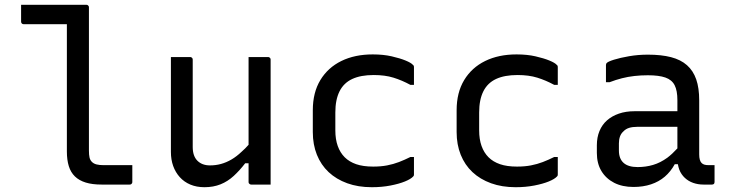

<svg xmlns="http://www.w3.org/2000/svg" viewBox="-20 -770 3040 801"><path d="M68 -750H340Q344 -750 346 -748.5Q348 -747 349.5 -745Q351 -743 351 -739V-142Q351 -124 353.5 -113Q356 -102 363.5 -94.5Q371 -87 383 -84Q395 -81 412 -81H532V-11Q532 -7 530.5 -5Q529 -3 527 -1.5Q525 0 521 0H404Q365 0 337.5 -8.5Q310 -17 292.5 -34Q275 -51 267 -77Q259 -103 259 -138V-669H79Q74 -669 71 -672Q68 -675 68 -680Z M773 -532Q777 -532 779 -530.5Q781 -529 782.5 -527Q784 -525 784 -521V-157Q784 -119 803.5 -99.5Q823 -80 856 -80Q880 -80 902 -86Q924 -92 945.5 -104.5Q967 -117 988 -137Q1003 -150 1017 -166V-532H1098Q1102 -532 1104 -530.5Q1106 -529 1107.5 -527Q1109 -525 1109 -521V0H1028Q1025 0 1022.5 -1.5Q1020 -3 1018.5 -5Q1017 -7 1017 -11V-89H1003Q980 -59 955 -36Q930 -13 900 -1Q870 11 833 11Q800 11 774 0Q748 -11 730 -31Q712 -51 702.5 -77.5Q693 -104 693 -136V-532Z M1535 -543Q1579 -543 1614 -535Q1649 -527 1672 -517.5Q1695 -508 1702 -500Q1706 -497 1706.5 -494.5Q1707 -492 1707 -489V-416H1692Q1657 -435 1621.5 -446Q1586 -457 1539 -457Q1485 -457 1449.5 -440.5Q1414 -424 1396.5 -389Q1379 -354 1379 -301V-226Q1379 -189 1389 -161Q1399 -133 1418 -114Q1437 -95 1466 -85Q1495 -75 1537 -75Q1569 -75 1595 -80Q1621 -85 1644.5 -94Q1668 -103 1692 -115H1707V-42Q1707 -40 1706.5 -38Q1706 -36 1704 -34Q1694 -23 1669.5 -13Q1645 -3 1609 4Q1573 11 1531 11Q1474 11 1428.5 -5.5Q1383 -22 1351 -52Q1319 -82 1302 -124.5Q1285 -167 1285 -219V-310Q1285 -384 1316.5 -436Q1348 -488 1404 -515.5Q1460 -543 1535 -543Z M2135 -543Q2179 -543 2214 -535Q2249 -527 2272 -517.5Q2295 -508 2302 -500Q2306 -497 2306.5 -494.5Q2307 -492 2307 -489V-416H2292Q2257 -435 2221.5 -446Q2186 -457 2139 -457Q2085 -457 2049.5 -440.5Q2014 -424 1996.5 -389Q1979 -354 1979 -301V-226Q1979 -189 1989 -161Q1999 -133 2018 -114Q2037 -95 2066 -85Q2095 -75 2137 -75Q2169 -75 2195 -80Q2221 -85 2244.5 -94Q2268 -103 2292 -115H2307V-42Q2307 -40 2306.5 -38Q2306 -36 2304 -34Q2294 -23 2269.5 -13Q2245 -3 2209 4Q2173 11 2131 11Q2074 11 2028.5 -5.5Q1983 -22 1951 -52Q1919 -82 1902 -124.5Q1885 -167 1885 -219V-310Q1885 -384 1916.5 -436Q1948 -488 2004 -515.5Q2060 -543 2135 -543Z M2897 -351V-126Q2897 -113 2899.5 -104Q2902 -95 2907 -90Q2912 -85 2919 -83Q2926 -81 2936 -81H2961V-11Q2961 -5 2958 -2.5Q2955 0 2950 0H2915Q2892 0 2872 -7Q2852 -14 2837 -28Q2822 -42 2814 -62Q2810 -73 2808 -85H2795Q2778 -54 2753.5 -33Q2729 -12 2696 -1Q2663 10 2623 10Q2576 10 2542 -7.5Q2508 -25 2489 -56.5Q2470 -88 2470 -132V-164Q2470 -197 2481 -223.5Q2492 -250 2512.5 -268Q2533 -286 2562 -296Q2591 -306 2627 -306H2806V-352Q2806 -392 2794.5 -414.5Q2783 -437 2756 -446.5Q2729 -456 2683 -456Q2654 -456 2627 -453Q2600 -450 2574.5 -443.5Q2549 -437 2523 -427H2508V-499Q2508 -502 2509 -504Q2510 -506 2511 -507Q2516 -513 2541.5 -521Q2567 -529 2604.5 -535.5Q2642 -542 2683 -542Q2739 -542 2779.5 -531.5Q2820 -521 2846 -498Q2872 -475 2884.5 -439Q2897 -403 2897 -351ZM2562 -142Q2562 -108 2581.5 -90.5Q2601 -73 2640 -73Q2674 -73 2704.5 -82Q2735 -91 2764 -112Q2784 -127 2806 -151V-241H2640Q2619 -241 2604.5 -236.5Q2590 -232 2580 -221Q2571 -213 2566.5 -200.5Q2562 -188 2562 -172Z"/></svg>

Font: Code D OnePiece
Style: Regular
Weight: 400
Version: Version 1.085; ttfautohint (v1.8.4.7-5d5b);Nerd Fonts 3.0.2